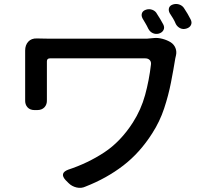

<svg xmlns="http://www.w3.org/2000/svg" viewBox="-20 -874 1040 954"><path d="M706 -826Q722 -831 737.5 -825Q753 -819 760 -805Q769 -791 776 -779.5Q783 -768 791 -753Q799 -738 792.5 -725Q786 -712 769 -707Q753 -703 739 -709.5Q725 -716 717 -731Q710 -746 703 -757.5Q696 -769 688 -783Q681 -797 685.5 -809Q690 -821 706 -826ZM840 -852Q857 -857 872.5 -851Q888 -845 896 -831Q905 -817 912 -805.5Q919 -794 927 -778Q935 -763 929 -750Q923 -737 906 -732Q890 -727 876 -733.5Q862 -740 854 -754Q847 -771 839.5 -783Q832 -795 823 -809Q816 -823 820 -835Q824 -847 840 -852ZM828 -664Q845 -653 852 -635Q859 -617 854 -597Q853 -594 852.5 -590.5Q852 -587 851 -584Q842 -528 829.5 -464Q817 -400 795.5 -335Q774 -270 736 -211Q675 -115 592.5 -51.5Q510 12 405 53Q384 63 360.5 57.5Q337 52 321 36L306 21Q274 -14 319 -31Q416 -63 497.5 -116.5Q579 -170 640 -265Q681 -329 701 -402Q721 -475 730 -553Q732 -567 724 -575.5Q716 -584 702 -584Q670 -584 621.5 -584Q573 -584 517.5 -584Q462 -584 406.5 -584Q351 -584 304.5 -584Q258 -584 228 -584Q213 -584 213 -569Q213 -548 213 -514.5Q213 -481 213 -448.5Q213 -416 213 -398Q213 -391 213 -386.5Q213 -382 213 -377Q214 -355 201 -341Q188 -327 164 -327H152Q129 -327 116.5 -341Q104 -355 105 -377Q105 -382 105 -386.5Q105 -391 105 -398Q105 -412 105 -440Q105 -468 105 -501.5Q105 -535 105 -565Q105 -595 105 -611Q105 -625 105 -622.5Q105 -620 105 -623Q105 -650 120.5 -667Q136 -684 164 -683Q168 -683 184.5 -682.5Q201 -682 214 -682Q223 -682 258.5 -682Q294 -682 345.5 -682Q397 -682 454 -682Q511 -682 564 -682Q617 -682 657 -682Q697 -682 712 -682L745 -685Q765 -687 787.5 -681Q810 -675 828 -664Z"/></svg>

Font: Chiron GoRound TC M
Style: Regular
Weight: 500
Designer: Ryoko NISHIZUKA 西塚涼子 (kana, bopomofo & ideographs); Paul D. Hunt (Latin, Greek & Cyrillic); Sandoll Communications 산돌커뮤니
Foundry: Adobe
Version: Version 1.000;hotconv 1.1.1;makeotfexe 2.6.0